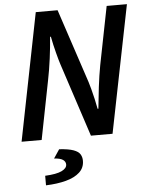

<svg xmlns="http://www.w3.org/2000/svg" viewBox="-59 -701 749 982"><g transform="rotate(-5 315.5 -210.5)"><path d="M32 0 162 -654H274L400 -274Q404 -262 410.5 -237.5Q417 -213 423.5 -185Q430 -157 434 -134H438Q443 -187 450 -244.5Q457 -302 467 -356L526 -654H630L499 0H388L264 -378Q258 -396 247 -438Q236 -480 228 -522H224Q220 -470 212.5 -412Q205 -354 194 -300L135 0ZM137 233V184Q196 181 222.5 168Q249 155 249 136Q249 121 235.5 111.5Q222 102 190 100L220 55Q268 58 293 67Q318 76 327 90.5Q336 105 336 124Q336 160 310.5 183.5Q285 207 240 219Q195 231 137 233Z"/></g></svg>

Font: Source Sans 3 ExtraLight SemiBold
Style: Italic
Weight: 600
Italic angle: -11°
Version: Version 3.052;hotconv 1.1.0;makeotfexe 2.6.0